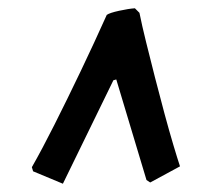

<svg xmlns="http://www.w3.org/2000/svg" viewBox="-20 -692 498 464"><path d="M132 -248 60 -278 57 -288Q81 -330 111.5 -390.5Q142 -451 175 -520Q208 -589 238 -656Q245 -661 268 -666Q291 -671 306 -672L317 -661Q323 -631 333 -590.5Q343 -550 354.5 -505Q366 -460 377.5 -417.5Q389 -375 399 -341.5Q409 -308 415 -290L343 -251L334 -257L261 -500L254 -498Z"/></svg>

Font: Labrada Black
Style: Italic
Weight: 900
Italic angle: -7°
Designer: Mercedes Jáuregui
Foundry: Omnibus-Type Team
Version: Version 1.000; ttfautohint (v1.8.4.7-5d5b)